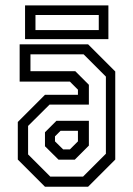

<svg xmlns="http://www.w3.org/2000/svg" viewBox="-20 -708 504 728"><path d="M150.5 0 47.5 -103V-245.5L150.5 -348.5H275.5V-368L245 -398.5H54.5V-540H314L417 -437V-103L314 0ZM170.5 -38.5H295L381.5 -125V-417.5L297 -502H95.5V-438H265.5L317 -386.5V-311.5H168L86.5 -230.5V-122.5ZM202 -102.5 150.5 -153.5V-206.5L194 -250H317V-156L263.5 -102.5ZM219.5 -141.5H245L275.5 -172V-212H209.5L188.5 -191V-172ZM75 -559.5V-687.5H391V-559.5ZM114.5 -594H354.5V-651H114.5Z"/></svg>

Font: Tourney Condensed
Style: Regular
Weight: 400
Width: 3
Designer: Tyler Finck
Foundry: Etcetera Type Co
Version: Version 1.010; ttfautohint (v1.8.3)